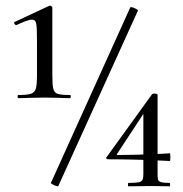

<svg xmlns="http://www.w3.org/2000/svg" viewBox="-20 -654 642 675"><path d="M44 -320Q76 -320 89 -324.5Q102 -329 106 -342.5Q110 -356 110 -389V-508Q110 -556 107.5 -570.5Q105 -585 92 -585Q79 -585 38 -566H37Q33 -566 30.5 -571Q28 -576 32 -577L154 -634H156Q159 -634 161.5 -631.5Q164 -629 164 -627V-389Q164 -355 167.5 -341.5Q171 -328 183 -324Q195 -320 226 -320Q229 -320 229 -314.5Q229 -309 226 -309Q203 -309 190 -310L138 -311L83 -310Q69 -309 44 -309Q42 -309 42 -314.5Q42 -320 44 -320ZM183 1Q178 1 168 -4Q158 -9 159 -11L438 -628Q438 -629 441 -629Q446 -629 456 -624Q466 -619 465 -617L185 0Q185 1 183 1ZM577 -11Q578 -9 578 -5Q578 -1 577 1L513 0L431 1Q430 1 430 -5Q430 -11 431 -11Q456 -11 466.5 -13Q477 -15 480.5 -21Q484 -27 484 -41V-266L500 -278L391 -112Q390 -109 393 -109Q453 -109 541 -113L577 -115Q579 -115 579 -102Q579 -88 577 -88Q461 -94 359 -94Q356 -94 354 -97Q352 -100 355 -102L514 -322Q516 -325 523 -325Q527 -325 530.5 -324Q534 -323 534 -321V-41Q534 -27 536 -21.5Q538 -16 547 -13.5Q556 -11 577 -11Z"/></svg>

Font: Cormorant SC Medium
Style: Regular
Weight: 500
Designer: Christian Thalmann (Catharsis Fonts)
Foundry: Catharsis Fonts
Version: Version 4.000